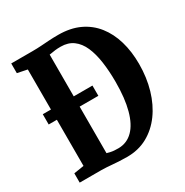

<svg xmlns="http://www.w3.org/2000/svg" viewBox="-173 -890 1000 1038"><g transform="rotate(-30 327.0 -371.0)"><path d="M324 8Q300.5 8 278.8 6.8Q257 5.5 237.5 4Q218 2.5 200.8 1.2Q183.5 0 168 0H33V-58L96 -68V-670L34.5 -682.5V-743H166.5Q197 -743 221.8 -744.8Q246.5 -746.5 272.5 -748.2Q298.5 -750 331 -750Q406.5 -750 462.8 -723.8Q519 -697.5 556.5 -650Q594 -602.5 613 -537.8Q632 -473 632 -396Q632 -311 610.5 -237.5Q589 -164 548.8 -108.8Q508.5 -53.5 451.8 -22.5Q395 8.5 324 8ZM309 -56Q361.5 -57 398.2 -93.8Q435 -130.5 454.2 -201.2Q473.5 -272 473.5 -374.5Q473.5 -443 465.2 -500.2Q457 -557.5 438.5 -599.5Q420 -641.5 388.5 -664.8Q357 -688 311 -688Q290 -688 276.5 -686.2Q263 -684.5 254.5 -682.8Q246 -681 238.5 -680.5L238 -65.5Q250.5 -62 261 -59.8Q271.5 -57.5 282.8 -56.8Q294 -56 309 -56ZM45 -356V-420H355V-356Z"/></g></svg>

Font: Merriweather 24pt SemiCondensed
Style: Bold
Weight: 700
Width: 4
Designer: Eben Sorkin
Foundry: Eben Sorkin
Version: Version 2.100